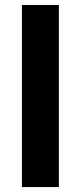

<svg xmlns="http://www.w3.org/2000/svg" viewBox="-20 -762 329 782"><path d="M219.7 0V-741.7H69.3V0Z"/></svg>

Font: Estedad-FD-VF Thin
Style: Regular
Weight: 100
Designer: Amin Abedi
Version: Version 5.0